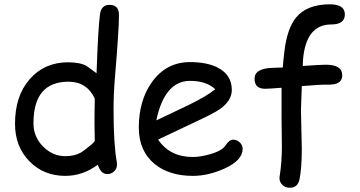

<svg xmlns="http://www.w3.org/2000/svg" viewBox="-20 -801 1684 899"><path d="M517.6 -431.2Q511.7 -359.4 511.7 -287.6Q511.7 -125 526.9 -42Q527.8 -35.2 527.8 -30.8Q527.8 -11.2 514.2 1.5Q500.5 14.2 482.4 14.2Q452.1 14.2 438 -29.8Q402.8 -3.9 365 9.3Q327.1 22.5 286.1 22.5Q185.1 22.5 118.7 -44.9Q50.3 -113.8 50.3 -221.7Q50.3 -352.1 119.4 -430.7Q188.5 -509.3 298.8 -509.3Q355.5 -509.3 386.2 -491.7L432.1 -458Q439 -663.6 448.2 -734.9Q454.6 -778.3 492.7 -778.3Q537.1 -778.3 537.1 -731Q537.1 -663.1 517.6 -431.2ZM300.8 -418.5Q218.8 -418.5 177.7 -369.9Q136.7 -321.3 136.7 -223.6Q136.7 -160.6 181.4 -115.2Q226.1 -69.8 286.1 -69.8Q327.1 -69.8 355.5 -85Q372.1 -93.8 409.7 -125.5Q417 -131.8 423.8 -140.6L422.4 -225.1L422.9 -281.7L423.8 -339.4Q405.3 -378.9 374.5 -398.7Q343.8 -418.5 300.8 -418.5Z M883.3 22.5Q772.9 22.5 704.6 -32.7Q629.9 -93.8 629.9 -203.6Q629.9 -330.6 691.4 -416.5Q758.3 -510.3 870.1 -510.3Q951.2 -510.3 1002.4 -482.9Q1065.4 -449.2 1065.4 -379.4Q1065.4 -330.6 1010.3 -290.5Q985.8 -272.9 906.7 -235.8L720.2 -147.5Q747.6 -106.9 788.3 -86.4Q829.1 -65.9 883.3 -65.9Q917 -65.9 962.4 -78.6Q1020 -94.7 1036.6 -120.8Q1053.2 -147 1072.3 -147Q1089.4 -147 1102.8 -134Q1116.2 -121.1 1116.2 -104Q1116.2 -49.8 1028.8 -10.7Q954.1 22.5 883.3 22.5ZM870.1 -422.4Q810.5 -422.4 771 -376.2Q731.4 -330.1 711.9 -237.3L861.8 -308.6Q950.2 -351.6 987.8 -383.3Q945.8 -422.4 870.1 -422.4Z M1531.2 -686.5Q1413.1 -686.5 1398.9 -522.5L1397.5 -492.2Q1480.5 -498 1504.9 -498Q1582.5 -498 1582.5 -449.2Q1582.5 -413.6 1544.4 -406.7Q1527.8 -403.8 1505.6 -404.5Q1483.4 -405.3 1393.1 -397.9L1389.2 -286.6Q1389.2 -256.3 1391.1 -195.8Q1393.1 -135.3 1393.1 -105.5Q1393.1 -12.7 1382.3 39.1Q1374 78.1 1336.9 78.1Q1316.9 78.1 1302.7 65.2Q1288.6 52.2 1288.6 32.7Q1288.6 28.8 1289.6 22.9Q1299.8 -40.5 1299.8 -115.2L1298.3 -248.5V-390.1Q1237.3 -385.3 1221.2 -385.3Q1171.9 -385.3 1171.9 -432.6Q1171.9 -481 1257.3 -483.4L1304.2 -484.9Q1305.7 -512.2 1311.5 -559.1Q1324.2 -667.5 1366.2 -718.8Q1417 -780.8 1524.9 -780.8Q1594.7 -780.8 1594.7 -733.4Q1594.7 -686.5 1531.2 -686.5Z"/></svg>

Font: Bharatayuddha
Style: Regular
Weight: 400
Designer: R.S. Wihananto
Foundry: R.S. Wihananto
Version: Version 2.0.1